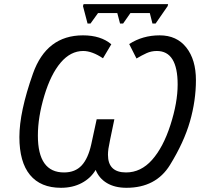

<svg xmlns="http://www.w3.org/2000/svg" viewBox="-20 -893 993 923"><path d="M162.1 -241.2Q162.1 -63.5 288.1 -64Q341.3 -64 372.6 -97.7Q403.8 -131.3 418.9 -200.2L444.8 -319.8H529.8Q503.4 -194.8 501.2 -178Q499 -161.1 499 -148.9Q499 -64 585.9 -64Q657.2 -64 710.9 -124.3Q764.6 -184.6 799.3 -292.2Q834 -399.9 834 -486.8Q834 -647.9 733.9 -647.9Q707.5 -647.9 684.6 -637.5Q661.6 -627 636.2 -611.8L601.1 -681.2Q665.5 -723.1 747.6 -723.1Q829.6 -723.1 875.7 -664.6Q921.9 -606 921.9 -507.8Q921.9 -409.7 893.3 -309.6Q864.7 -209.5 797.1 -99.9Q729.5 9.8 587.9 9.8Q532.2 9.8 494.1 -12.9Q456.1 -35.6 439.9 -76.2Q416 -36.1 372.8 -13.2Q329.6 9.8 272.9 9.8Q175.3 9.8 124.3 -52Q73.2 -113.8 73.2 -234.4Q73.2 -355 138.4 -539.1Q203.6 -723.1 378.9 -723.1Q464.4 -723.1 515.1 -680.2L475.1 -612.8Q422.4 -647.9 379.9 -647.9Q319.3 -647.9 271.7 -592Q224.1 -536.1 193.1 -433.1Q162.1 -330.1 162.1 -241.2ZM788.1 -873 786.1 -863.8 728 -779.8H712.9L700.2 -830.1H606.9L571.8 -779.8H557.1L543.9 -830.1H451.2L415 -779.8H400.9L378.9 -863.8L381.8 -873Z"/></svg>

Font: OpenSans-Italic
Style: Italic
Weight: 400
Italic angle: -12°
Foundry: Ascender Corporation
Version: Version 1.10